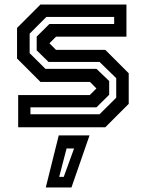

<svg xmlns="http://www.w3.org/2000/svg" viewBox="-20 -560 642 845"><path d="M60 0V-141.5H375L405.5 -172V-169.5L376 -199.5H158L55 -302.5V-437L158 -540H536.5V-398.5H226.5L196 -368V-371L226.5 -340.5H443.5L546.5 -237.5V-103L443.5 0ZM114 -57H418L491.5 -130V-216L418 -287.5H193.5L141.5 -338.5V-399L197.5 -454.5H482.5V-485.5H184L110.5 -412V-326L180 -257H404.5L460.5 -203.5V-143L404.5 -87.5H114ZM181.5 265 238.5 36H374L294.5 265ZM240.5 218.5H260.5L306 93.5H273Z"/></svg>

Font: Tourney Thin SemiBold
Style: Regular
Weight: 600
Version: Version 1.015